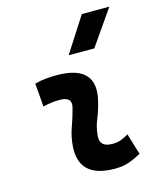

<svg xmlns="http://www.w3.org/2000/svg" viewBox="-119 -882 823 978"><g transform="rotate(-15 293.0 -392.5)"><path d="M471.7 -142.6 505.4 -31.2Q475.6 -14.2 442.4 -2.2Q409.2 9.8 366.2 9.8Q176.8 9.8 187 -153.3Q190.4 -205.6 208 -253.9Q225.6 -302.2 236.3 -345.2Q251.5 -401.9 184.6 -401.9Q138.2 -401.9 95.2 -390.6L85 -513.7Q113.8 -522 142.6 -524.7Q171.4 -527.3 200.2 -527.3Q415.5 -527.3 371.1 -345.2Q359.9 -297.4 343.3 -258.3Q326.7 -219.2 323.2 -172.4Q319.3 -115.7 385.3 -115.7Q409.7 -115.7 428 -121.8Q446.3 -127.9 471.7 -142.6ZM286.6 -609.4 405.8 -794.9H550.8L421.9 -609.4Z"/></g></svg>

Font: Cascadia Mono
Style: Bold Italic
Weight: 700
Italic angle: -10°
Monospace: yes
Designer: Aaron Bell
Foundry: Saja Typeworks
Version: Version 2404.023; ttfautohint (v1.8.4)